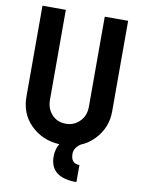

<svg xmlns="http://www.w3.org/2000/svg" viewBox="-100 -799 785 1067"><g transform="rotate(10 293.0 -265.5)"><path d="M51.3 -732.4H183.1V-225.6Q183.1 -177.7 210 -146Q241.2 -108.9 293 -108.9Q342.3 -108.9 376 -147Q402.8 -177.2 402.8 -225.6V-732.4H534.7V-220.2Q534.7 -128.4 470.7 -61.5Q437 -26.4 394 -8.8Q358.4 15.6 358.4 48.3Q358.4 104 407.2 104V200.2Q257.8 200.2 257.8 82Q257.8 41 276.9 9.3Q179.7 4.4 113.8 -61.5Q51.3 -124 51.3 -220.2Z"/></g></svg>

Font: Consola Mono
Style: Bold
Weight: 700
Monospace: yes
Designer: Wojciech Kalinowski "wmk69" (wmk69@o2.pl)
Foundry: Wojciech Kalinowski "wmk69" (wmk69@o2.pl)
Version: Version 2.1.0